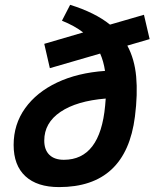

<svg xmlns="http://www.w3.org/2000/svg" viewBox="-20 -760 636 790"><path d="M234.9 -674.8 268.6 -740.2Q371.6 -708 432.6 -658.7L572.3 -699.2L595.7 -599.1L503.9 -572.3Q533.7 -517.1 540.3 -444.8Q546.9 -372.6 535.2 -280.3Q498.5 9.8 223.1 9.8Q132.8 9.8 84.5 -34.9Q36.1 -79.6 36.1 -163.6Q36.1 -248.5 83.3 -314.5Q130.4 -380.4 214.8 -420.4Q299.3 -460.4 412.1 -468.3Q406.2 -507.8 392.1 -539.6L185.1 -479.5L162.1 -579.6L322.3 -626.5Q287.1 -653.8 234.9 -674.8ZM415 -354.5Q295.4 -344.7 228.8 -299.6Q162.1 -254.4 162.1 -181.6Q162.1 -143.6 183.1 -123Q204.1 -102.5 242.7 -102.5Q392.1 -102.5 412.6 -325.2Q414.1 -340.8 415 -354.5Z"/></svg>

Font: Cascadia Code PL SemiBold
Style: Italic
Weight: 600
Italic angle: -10°
Monospace: yes
Designer: Aaron Bell
Foundry: Saja Typeworks
Version: Version 2404.023; ttfautohint (v1.8.4)